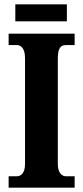

<svg xmlns="http://www.w3.org/2000/svg" viewBox="-20 -870 384 890"><path d="M51 -771H290V-850H51ZM20 0H326V-53H285C266 -53 248 -70 248 -110V-600C248 -647 262 -661 285 -661H326V-714H20V-661H59C76 -661 96 -647 96 -601V-109C96 -67 76 -53 59 -53H20Z"/></svg>

Font: Noto Serif Devanagari ExtraCondensed ExtraBold
Style: Regular
Weight: 800
Width: 2
Designer: Universal Thirst, Indian Type Foundry and the Monotype Design Team
Foundry: Monotype Imaging Inc.
Version: Version 2.004